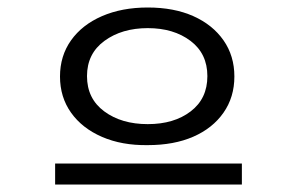

<svg xmlns="http://www.w3.org/2000/svg" viewBox="-20 -648 790 512"><path d="M374 -261Q305 -260 252 -283Q199 -306 169.5 -347.5Q140 -389 140 -444Q140 -499 169.5 -540.5Q199 -582 252 -605Q305 -628 374 -628Q444 -628 495.5 -605Q547 -582 576 -540.5Q605 -499 605 -444Q605 -389 576 -347.5Q547 -306 495.5 -283.5Q444 -261 374 -261ZM374 -317Q444 -317 488.5 -351Q533 -385 533 -445Q533 -505 488 -539Q443 -573 374 -573Q305 -573 258.5 -539Q212 -505 212 -445Q212 -385 258 -351Q304 -317 374 -317ZM127 -212H625V-156H127Z"/></svg>

Font: Inconsolata ExtraExpanded
Style: Regular
Weight: 400
Width: 8
Monospace: yes
Designer: Raph Levien, Cyreal, Brenton Simpson
Foundry: Raph Levien, Cyreal, Google
Version: Version 3.001; ttfautohint (v1.8.2.53-6de2)